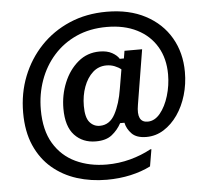

<svg xmlns="http://www.w3.org/2000/svg" viewBox="-54 -719 946 886"><g transform="rotate(-5 419.0 -275.5)"><path d="M405.8 110.8Q332.5 110.8 267.9 90.4Q203.3 70 153.8 27.9Q104.2 -14.2 75.8 -78.8Q47.5 -143.3 47.5 -230.8Q47.5 -320.8 78.3 -398.8Q109.2 -476.7 165.4 -535.8Q221.7 -595 299.2 -628.3Q376.7 -661.7 471.7 -661.7Q575.8 -661.7 651.2 -621.7Q726.7 -581.7 767.1 -512.1Q807.5 -442.5 807.5 -353.3Q807.5 -297.5 792.5 -246.7Q777.5 -195.8 750 -156.2Q722.5 -116.7 685.4 -93.3Q648.3 -70 605 -70Q559.2 -70 537.1 -92.9Q515 -115.8 509.2 -144.2H489.2Q472.5 -113.3 445.4 -91.7Q418.3 -70 370.8 -70Q310 -70 272.1 -110.4Q234.2 -150.8 234.2 -233.3Q234.2 -296.7 257.5 -353.3Q280.8 -410 323.3 -445.8Q365.8 -481.7 423.3 -481.7Q458.3 -481.7 481.2 -468.8Q504.2 -455.8 513.3 -440H532.5L538.3 -475H620L578.3 -220.8Q564.2 -140 616.7 -140Q649.2 -140 674.6 -170.8Q700 -201.7 714.6 -250Q729.2 -298.3 729.2 -349.2Q729.2 -422.5 697.1 -477.1Q665 -531.7 605.8 -561.7Q546.7 -591.7 465.8 -591.7Q387.5 -591.7 325.4 -563.8Q263.3 -535.8 219.6 -486.7Q175.8 -437.5 152.9 -373.3Q130 -309.2 130 -237.5Q130 -142.5 167.1 -80.8Q204.2 -19.2 267.9 10.8Q331.7 40.8 411.7 40.8Q467.5 40.8 520.4 26.7Q573.3 12.5 617.5 -11.7H622.5L609.2 66.7Q568.3 87.5 516.2 99.2Q464.2 110.8 405.8 110.8ZM395 -140Q440.8 -140 465.8 -186.7Q490.8 -233.3 501.7 -302.5L516.7 -390.8Q505 -400.8 487.1 -407.9Q469.2 -415 449.2 -415Q412.5 -415 385.8 -390.8Q359.2 -366.7 344.2 -326.2Q329.2 -285.8 329.2 -237.5Q329.2 -184.2 347.9 -162.1Q366.7 -140 395 -140Z"/></g></svg>

Font: Familjen Grotesk GF Medium
Style: Italic
Weight: 500
Designer: Anders Wikstroem, Jonas Baeckman, Matilda Gysing, Kristian Moeller
Foundry: Familjen STHML AB
Version: Version 2.000; Beta; Release 4; Build 6